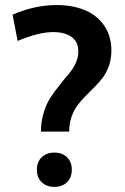

<svg xmlns="http://www.w3.org/2000/svg" viewBox="-20 -730 493 760"><path d="M194.8 -126Q226.1 -126 245.1 -107.7Q264.2 -89.4 264.2 -58.1Q264.2 -26.9 245.1 -8.5Q226.1 9.8 194.8 9.8Q164.6 9.8 145.3 -8.5Q126 -26.9 126 -58.1Q126 -89.4 145.3 -107.7Q164.6 -126 194.8 -126ZM420.9 -529.8Q420.9 -497.6 411.6 -470.5Q402.3 -443.4 387.7 -423.8Q373 -404.3 355.2 -386.5Q337.4 -368.7 319.6 -350.8Q301.8 -333 287.1 -313.7Q272.5 -294.4 263.2 -267.6Q253.9 -240.7 253.9 -209H142.1Q142.1 -249 153.1 -284.7Q164.1 -320.3 180.4 -344.7Q196.8 -369.1 216.1 -393.6Q235.4 -418 251.7 -436.8Q268.1 -455.6 279.1 -479Q290 -502.4 290 -525.9Q290 -564.9 262.9 -584Q235.8 -603 189.9 -603Q133.8 -603 49.8 -567.9L29.8 -671.9Q117.7 -710 203.1 -710Q265.6 -710 314 -690.7Q362.3 -671.4 391.6 -629.9Q420.9 -588.4 420.9 -529.8Z"/></svg>

Font: LT Hoop SemBd
Style: Regular
Weight: 600
Designer: Daniel Lyons
Foundry: LyonsType
Version: Version 1.000